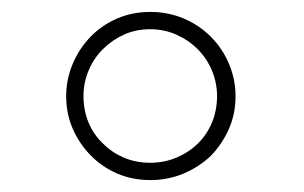

<svg xmlns="http://www.w3.org/2000/svg" viewBox="-20 -603 509 322"><path d="M334 -342Q314 -323 288 -312Q262 -301 232 -301Q202 -301 176.5 -312Q151 -323 132 -342.5Q113 -362 102 -387Q91 -412 91 -442Q91 -470 102 -496Q113 -522 132 -541.5Q151 -561 176.5 -572Q202 -583 232 -583Q262 -583 288 -572Q314 -561 333.5 -541.5Q353 -522 364 -496Q375 -470 375 -442Q375 -412 364 -387Q353 -362 334 -342ZM153 -362Q168 -347 188 -338.5Q208 -330 232 -330Q255 -330 275.5 -338.5Q296 -347 311.5 -362Q327 -377 335.5 -397.5Q344 -418 344 -442Q344 -464 335.5 -484.5Q327 -505 311.5 -520.5Q296 -536 275.5 -545Q255 -554 232 -554Q208 -554 188 -545Q168 -536 152.5 -520.5Q137 -505 128.5 -484.5Q120 -464 120 -442Q120 -418 128.5 -397.5Q137 -377 153 -362Z"/></svg>

Font: Josefin Slab
Style: Regular
Weight: 400
Designer: Santiago Orozco
Foundry: Typemade
Version: Version 2.000